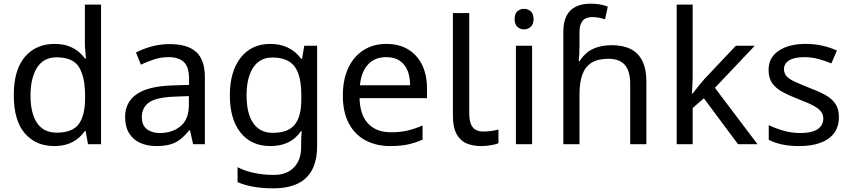

<svg xmlns="http://www.w3.org/2000/svg" viewBox="-20 -785 4631 1045"><path d="M275 10Q175 10 115 -59.5Q55 -129 55 -267Q55 -405 115.5 -475.5Q176 -546 276 -546Q318 -546 349 -535.5Q380 -525 403 -507Q426 -489 442 -467H448Q447 -480 444.5 -505.5Q442 -531 442 -546V-760H530V0H459L446 -72H442Q426 -49 403 -30.5Q380 -12 348.5 -1Q317 10 275 10ZM289 -63Q374 -63 408.5 -109.5Q443 -156 443 -250V-266Q443 -366 410 -419.5Q377 -473 288 -473Q217 -473 181.5 -416.5Q146 -360 146 -265Q146 -169 181.5 -116Q217 -63 289 -63Z M903 -545Q1001 -545 1048 -502Q1095 -459 1095 -365V0H1031L1014 -76H1010Q987 -47 962.5 -27.5Q938 -8 906.5 1Q875 10 830 10Q782 10 743.5 -7Q705 -24 683 -59.5Q661 -95 661 -149Q661 -229 724 -272.5Q787 -316 918 -320L1009 -323V-355Q1009 -422 980 -448Q951 -474 898 -474Q856 -474 818 -461.5Q780 -449 747 -433L720 -499Q755 -518 803 -531.5Q851 -545 903 -545ZM929 -259Q829 -255 790.5 -227Q752 -199 752 -148Q752 -103 779.5 -82Q807 -61 850 -61Q918 -61 963 -98.5Q1008 -136 1008 -214V-262Z M1451 -546Q1504 -546 1546.5 -526Q1589 -506 1619 -465H1624L1636 -536H1706V9Q1706 85 1680 136.5Q1654 188 1601 214Q1548 240 1466 240Q1408 240 1359.5 231.5Q1311 223 1273 206V125Q1311 145 1362 156Q1413 167 1471 167Q1540 167 1579.5 126.5Q1619 86 1619 16V-5Q1619 -17 1620 -39.5Q1621 -62 1622 -71H1618Q1590 -30 1548.5 -10Q1507 10 1452 10Q1348 10 1289.5 -63Q1231 -136 1231 -267Q1231 -395 1289.5 -470.5Q1348 -546 1451 -546ZM1463 -472Q1418 -472 1386.5 -448Q1355 -424 1338.5 -378Q1322 -332 1322 -266Q1322 -167 1358.5 -114.5Q1395 -62 1465 -62Q1506 -62 1535 -72.5Q1564 -83 1583 -105.5Q1602 -128 1611 -163Q1620 -198 1620 -246V-267Q1620 -340 1603.5 -385Q1587 -430 1552 -451Q1517 -472 1463 -472Z M2083 -546Q2152 -546 2201.5 -516Q2251 -486 2277.5 -431.5Q2304 -377 2304 -304V-251H1937Q1939 -160 1983.5 -112.5Q2028 -65 2108 -65Q2159 -65 2198.5 -74.5Q2238 -84 2280 -102V-25Q2239 -7 2199 1.5Q2159 10 2104 10Q2028 10 1969.5 -21Q1911 -52 1878.5 -113.5Q1846 -175 1846 -264Q1846 -352 1875.5 -415Q1905 -478 1958.5 -512Q2012 -546 2083 -546ZM2082 -474Q2019 -474 1982.5 -433.5Q1946 -393 1939 -321H2212Q2212 -367 2198 -401Q2184 -435 2155.5 -454.5Q2127 -474 2082 -474Z M2598 10Q2554 10 2519.5 -4.5Q2485 -19 2465 -55.5Q2445 -92 2445 -157V-714H2534V-165Q2534 -117 2552.5 -93Q2571 -69 2611 -69Q2633 -69 2656.5 -72.5Q2680 -76 2693 -80V-6Q2679 1 2651.5 5.5Q2624 10 2598 10Z M2876 -536V0H2788V-536ZM2833 -737Q2853 -737 2868.5 -723.5Q2884 -710 2884 -681Q2884 -653 2868.5 -639Q2853 -625 2833 -625Q2811 -625 2796 -639Q2781 -653 2781 -681Q2781 -710 2796 -723.5Q2811 -737 2833 -737Z M3046 -611Q3046 -665 3063.5 -699Q3081 -733 3114.5 -749Q3148 -765 3194 -765Q3223 -765 3247.5 -760.5Q3272 -756 3288 -749L3273 -680Q3257 -685 3239.5 -688.5Q3222 -692 3202 -692Q3168 -692 3151 -671.5Q3134 -651 3134 -613V-535Q3134 -513 3132.5 -488Q3131 -463 3130 -452H3135Q3154 -483 3179.5 -502Q3205 -521 3238 -530Q3271 -539 3311 -539Q3371 -539 3412.5 -518Q3454 -497 3476 -453.5Q3498 -410 3498 -343V0H3410V-326Q3410 -398 3381 -431.5Q3352 -465 3292 -465Q3234 -465 3199.5 -443.5Q3165 -422 3149.5 -379Q3134 -336 3134 -271V0H3046Z M3750 -363Q3750 -347 3748.5 -321Q3747 -295 3746 -276H3750Q3756 -284 3768 -299Q3780 -314 3792.5 -329.5Q3805 -345 3814 -355L3985 -536H4088L3871 -307L4103 0H3997L3811 -250L3750 -197V0H3663V-760H3750Z M4546 -148Q4546 -96 4520 -61Q4494 -26 4446 -8Q4398 10 4332 10Q4276 10 4235.5 1Q4195 -8 4164 -24V-104Q4196 -88 4241.5 -74.5Q4287 -61 4334 -61Q4401 -61 4431 -82.5Q4461 -104 4461 -140Q4461 -160 4450 -176Q4439 -192 4410.5 -208Q4382 -224 4329 -244Q4277 -264 4240 -284Q4203 -304 4183 -332Q4163 -360 4163 -404Q4163 -472 4218.5 -509Q4274 -546 4364 -546Q4413 -546 4455.5 -536.5Q4498 -527 4535 -510L4505 -440Q4471 -454 4434 -464Q4397 -474 4358 -474Q4304 -474 4275.5 -456.5Q4247 -439 4247 -409Q4247 -387 4260 -371.5Q4273 -356 4303.5 -341.5Q4334 -327 4385 -307Q4436 -288 4472 -268Q4508 -248 4527 -219.5Q4546 -191 4546 -148Z"/></svg>

Font: ukannada05
Style: Book
Weight: 400
Designer: Jelle Bosma - Monotype Design Team
Foundry: Monotype Imaging Inc.
Version: Version 2.003